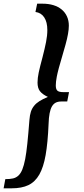

<svg xmlns="http://www.w3.org/2000/svg" viewBox="-85 -772 457 1042"><path d="M-56.2 200.2Q-30.8 200.2 -14.2 196.3Q2.4 192.4 14.6 181.2Q27.3 169.4 36.1 147.9Q44.9 126.5 51.8 90.8Q58.1 57.6 63.2 8.5Q68.4 -40.5 74.7 -121.1Q76.7 -147 82.5 -165.3Q88.4 -183.6 100.1 -197.8Q111.3 -211.9 129.2 -223.1Q147 -234.4 174.8 -246.1Q145 -259.8 131.3 -277.8Q118.7 -294.4 118.7 -324.2Q118.7 -348.1 125.2 -378.9Q131.8 -409.7 145.5 -460.4Q158.2 -509.3 165 -544.2Q171.9 -579.1 171.9 -608.9Q171.9 -652.3 155 -677.7Q138.2 -703.1 107.4 -707L116.7 -752H145.5Q211.4 -752 250 -720.2Q268.6 -704.6 278.6 -682.4Q288.6 -660.2 288.6 -632.8Q288.6 -594.2 270.5 -529.3L253.4 -469.7Q230.5 -394 223.1 -355.5Q217.8 -327.6 217.8 -308.1Q217.8 -287.6 226.6 -279.8Q235.4 -272 258.8 -272H289.6L279.8 -221.2H247.6Q229.5 -221.2 217.3 -214.8Q205.1 -208.5 196.8 -194.3Q180.7 -166.5 178.7 -100.1Q174.3 3.9 162.6 69.8Q150.9 135.7 128.4 175.3Q105.5 215.3 69.1 232.7Q32.7 250 -22.5 250H-65.4Z"/></svg>

Font: Pattaya
Style: Regular
Weight: 400
Designer: Pablo Impallari / Thai characters Designed by Thanarat Vachiruckul and Suppakit Chalermlarp
Foundry: Pablo Impallari
Version: Version 2.001